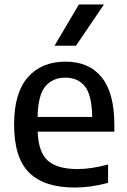

<svg xmlns="http://www.w3.org/2000/svg" viewBox="-20 -828 567 858"><path d="M313.5 10Q178 10 110.5 -56.2Q43 -122.5 43 -272Q43 -413 104.5 -482.8Q166 -552.5 273 -552.5Q378 -552.5 434.5 -482.5Q491 -412.5 491 -269.5V-239.5H148.5Q151.5 -147.5 194 -110Q236.5 -72.5 327 -72.5Q358 -72.5 392 -77.8Q426 -83 463 -93V-11Q422.5 0 386 5Q349.5 10 313.5 10ZM272 -481Q215.5 -481 182.8 -442.2Q150 -403.5 148 -305.5H392Q390.5 -403 359.5 -442Q328.5 -481 272 -481ZM223.5 -623.5 332.5 -808H444.5L319.5 -623.5Z"/></svg>

Font: Encode Sans Md
Style: Regular
Weight: 500
Designer: Multiple Designers
Foundry: Impallari Type
Version: Version 3.002; ttfautohint (v1.8.3) -l 8 -r 50 -G 200 -x 14 